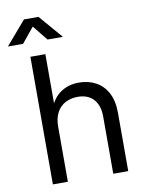

<svg xmlns="http://www.w3.org/2000/svg" viewBox="-144 -1009 810 1078"><g transform="rotate(-10 261.0 -470.0)"><path d="M153.8 -313V0H68.4V-727.5H153.8V-400.9H132.8Q158.2 -473.1 203.6 -505.4Q249 -537.6 310.5 -537.6Q364.3 -537.6 406.7 -514.9Q449.2 -492.2 473.6 -446.5Q498 -400.9 498 -332V0H412.6V-325.7Q412.6 -390.6 380.4 -425.3Q348.1 -460 290 -460Q252 -460 220.9 -444.1Q189.9 -428.2 171.9 -395.5Q153.8 -362.8 153.8 -313ZM40.5 -806.2H-43.9V-808.6L69.3 -940.4H151.9L265.6 -808.6V-806.2H180.2L110.8 -892.1Z"/></g></svg>

Font: Inter 24pt
Style: Regular
Weight: 400
Designer: Rasmus Andersson
Foundry: rsms
Version: Version 4.001;git-66647c0bb